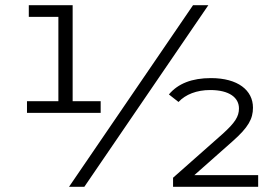

<svg xmlns="http://www.w3.org/2000/svg" viewBox="-20 -720 1069 740"><path d="M631 -356 668 -327C695 -356 738 -373 790 -373C865 -373 901 -343 901 -302C901 -271 886 -247 837 -203L647 -35V0H975V-45H729L877 -176C937 -229 955 -262 955 -305C955 -372 897 -419 793 -419C720 -419 666 -398 631 -356ZM246 0H305L783 -700H724ZM368 -285V-330H260V-700H91V-655H205V-330H84V-285Z"/></svg>

Font: Malon Grotesk
Style: Regular
Weight: 400
Designer: Julieta Ulanovsky
Foundry: Julieta Ulanovsky
Version: Version 7.200